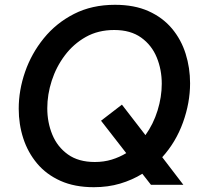

<svg xmlns="http://www.w3.org/2000/svg" viewBox="-20 -770 852 800"><path d="M371 10Q291 10 232 -16.5Q173 -43 134.5 -89Q96 -135 77 -193.5Q58 -252 58 -317Q58 -394 84.5 -470.5Q111 -547 162.5 -610.5Q214 -674 288.5 -712Q363 -750 459 -750Q540 -750 599 -723.5Q658 -697 696.5 -651Q735 -605 753.5 -546Q772 -487 772 -423Q772 -342 742.5 -260Q713 -178 656 -115L744 0H609L573 -46Q531 -20 480.5 -5Q430 10 371 10ZM375 -95Q413 -95 445.5 -105Q478 -115 506 -132L401 -267L488 -334L586 -207Q619 -253 636.5 -309.5Q654 -366 654 -421Q654 -480 633 -531Q612 -582 568 -613.5Q524 -645 456 -645Q389 -645 337.5 -616Q286 -587 250 -539Q214 -491 195.5 -433.5Q177 -376 177 -319Q177 -260 198 -209Q219 -158 263 -126.5Q307 -95 375 -95Z"/></svg>

Font: Be Vietnam Pro Medium
Style: Italic
Weight: 500
Italic angle: -12°
Designer: Lam Bao, Tony Le, Vietanh Nguyen
Foundry: Yellow Type Foundry
Version: Version 1.002; ttfautohint (v1.8.3)